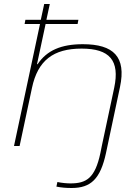

<svg xmlns="http://www.w3.org/2000/svg" viewBox="-20 -730 628 960"><path d="M201 -710 184 -631H107L103 -610H180L50 0H78L140 -291C169 -428 247 -487 388 -487C528 -487 580 -428 551 -291L489 0L482 35C455 162 411 187 332 187C316 187 289 185 267 180L262 203C286 208 311 210 338 210C434 210 482 165 510 35L528 -50L580 -295C612 -446 548 -509 394 -509C286 -509 214 -478 168 -409H165L208 -610H368L372 -631H212L229 -710Z"/></svg>

Font: LT Wave Thin
Style: Italic
Weight: 100
Designer: Daniel Lyons
Version: Version 2.5 (Glyphs App)